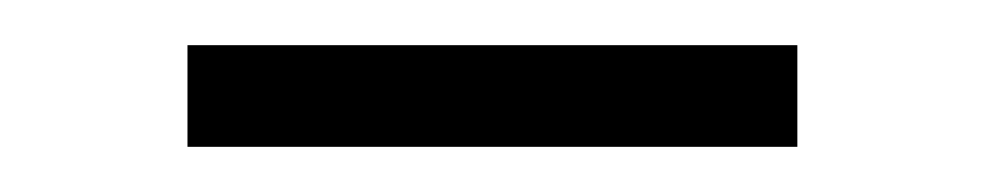

<svg xmlns="http://www.w3.org/2000/svg" viewBox="-20 -259 436 85"><path d="M63 -239H333V-194H63Z"/></svg>

Font: Yrsa Light
Style: Regular
Weight: 300
Designer: Anna Giedrys (Yrsa+Rasa design), David Brezina (Yrsa art-direction, Rasa art-direction, design)
Foundry: Rosetta Type Foundry
Version: Version 2.004